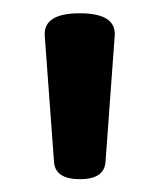

<svg xmlns="http://www.w3.org/2000/svg" viewBox="-20 -705 245 295"><path d="M103 -429.7Q64.9 -429.7 63 -456.1L48.8 -649.4Q45.9 -684.6 102.5 -684.6Q159.2 -684.6 156.2 -649.4L142.1 -456.1Q140.1 -429.7 103 -429.7Z"/></svg>

Font: Gayathri
Style: Bold
Weight: 700
Designer: Binoy Dominic <binoy.domenic@gmail.com>
Foundry: SMC
Version: Version 1.000